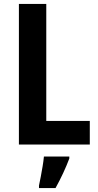

<svg xmlns="http://www.w3.org/2000/svg" viewBox="-20 -734 497 975"><path d="M76 0V-714H215V-120H436V0ZM332 71Q304 145 262 221H178V208Q182 190 187 163.5Q192 137 196.5 110Q201 83 203 61H332Z"/></svg>

Font: Noto Sans Kannada Condensed
Style: Bold
Weight: 700
Width: 3
Designer: Jelle Bosma - Monotype Design Team
Foundry: Monotype Imaging Inc.
Version: Version 2.005; ttfautohint (v1.8.4.7-5d5b)